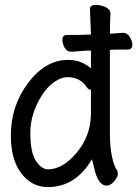

<svg xmlns="http://www.w3.org/2000/svg" viewBox="-20 -735 557 779"><path d="M175 -48Q235 -48 292 -116.5Q349 -185 349 -276V-371H348Q339 -371 333 -380Q306 -422 253 -422Q229 -422 201 -403Q173 -384 151 -350Q103 -275 103 -196Q103 -117 125.5 -82.5Q148 -48 175 -48ZM24 -186Q24 -305 94 -398.5Q164 -492 257 -492Q294 -492 322 -476Q339 -467 349 -458V-530Q336 -529 323 -529L270 -525Q251 -525 242 -542Q233 -559 233 -574Q233 -582 237 -587.5Q241 -593 251 -593Q320 -593 349 -595L345 -699Q345 -715 369 -715Q389 -715 408.5 -706Q428 -697 428 -681Q426 -639 426 -598L480 -602Q496 -602 506.5 -585Q517 -568 517 -553Q517 -545 512.5 -539.5Q508 -534 498 -534Q446 -534 426 -533V-185Q426 -143 434 -101.5Q442 -60 457 -41Q458 -35 458 -27Q458 -19 444 -0.5Q430 18 412 18Q382 18 366 -38Q357 -71 353 -89Q287 24 174 24Q109 24 66.5 -31.5Q24 -87 24 -186Z"/></svg>

Font: Moon Stars Kai HW
Style: Bold
Weight: 700
Designer: GuiWonder
Version: Version 1.101